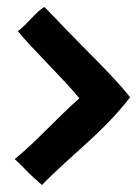

<svg xmlns="http://www.w3.org/2000/svg" viewBox="-20 -548 396 549"><path d="M101 -20C181 -103 275 -169 352 -270C302 -333 225 -405 164 -469C144 -490 126 -509 107 -528C83 -515 55 -475 31 -459C71 -409 154 -331 207 -267C144 -212 86 -145 22 -93L33 -83L49 -67C54 -62 60 -54 100 -19Z"/></svg>

Font: HEYCLAY
Style: Regular
Weight: 400
Designer: Marcelo Magalhaes
Foundry: Marcelo Magalhães
Version: Version 1.300;hotconv 1.0.109;makeotfexe 2.5.65596